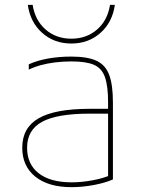

<svg xmlns="http://www.w3.org/2000/svg" viewBox="-20 -764 590 794"><path d="M276 10Q180 10 126 -33.5Q72 -77 72 -153Q72 -236 140 -275Q208 -314 351 -314H437V-294H351Q215 -294 153.5 -260Q92 -226 92 -153Q92 -85 140 -47.5Q188 -10 276 -10Q318 -10 363.5 -18.5Q409 -27 439 -41L427 -25V-340Q427 -408 414 -445Q401 -482 368.5 -496Q336 -510 275 -510Q240 -510 208 -506Q176 -502 148.5 -494.5Q121 -487 99 -476V-498Q134 -514 179 -522Q224 -530 275 -530Q341 -530 378.5 -513Q416 -496 431.5 -454.5Q447 -413 447 -340V-22Q416 -8 368.5 1Q321 10 276 10ZM275 -584Q204 -584 154.5 -628Q105 -672 95 -744H115Q125 -680 168.5 -642Q212 -604 275 -604Q338 -604 381.5 -642Q425 -680 435 -744H455Q445 -672 395.5 -628Q346 -584 275 -584Z"/></svg>

Font: M PLUS Code Latin SemiExpanded Thin
Style: Regular
Weight: 250
Width: 6
Designer: Coji Morishita
Foundry: UNDERFOREST DESIGN
Version: Version 1.002; ttfautohint (v1.8.3)